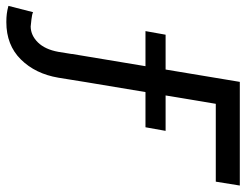

<svg xmlns="http://www.w3.org/2000/svg" viewBox="-256 -478 799 624"><g transform="rotate(90 144.0 -166.5)"><path d="M435.5 -545.9 422.9 -467.8H169.9L91.8 0H7.8L98.6 -545.9ZM-66.4 -239.3 -54.7 -304.7H257.8L246.1 -239.3ZM20.5 -77.1H104.5L85 43.9Q72.3 118.7 25.6 165.8Q-21 212.9 -95.7 212.9Q-110.8 212.9 -122.6 211.4Q-134.3 210 -148.4 206.1L-127.9 126Q-121.6 129.4 -104.5 131.3Q-87.4 133.3 -81.1 133.8Q-52.2 133.3 -29.5 110.1Q-6.8 86.9 1 43.9Z"/></g></svg>

Font: Inter Tight
Style: Italic
Weight: 400
Italic angle: -9.39999°
Designer: Rasmus Andersson
Foundry: rsms
Version: Version 3.002